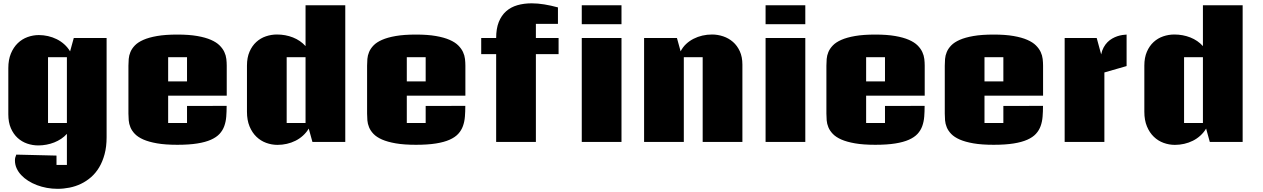

<svg xmlns="http://www.w3.org/2000/svg" viewBox="-20 -867 7715 1173"><path d="M388.7 -49.3Q373.5 -32.2 353.8 -19Q334 -5.9 311.3 3.2Q288.6 12.2 263.7 16.8Q238.8 21.5 213.9 21.5Q179.2 21.5 146.2 10.3Q113.3 -1 87.6 -24.4Q62 -47.9 46.4 -83.7Q30.8 -119.6 30.8 -168.5V-450.7Q30.8 -502 46.6 -540Q62.5 -578.1 88.6 -603.3Q114.7 -628.4 148.4 -640.6Q182.1 -652.8 217.3 -652.8Q245.6 -652.8 273.4 -646.5Q301.3 -640.1 326.4 -627.7Q351.6 -615.2 372.6 -596.4Q393.6 -577.6 408.2 -553.2L430.7 -634.8H631.3V-28.3Q631.3 28.8 619.1 74.5Q606.9 120.1 585.9 155.3Q564.9 190.4 536.4 215.3Q507.8 240.2 474.6 256.1Q441.4 272 404.8 279.3Q368.2 286.6 331.5 286.6Q298.3 286.6 266.4 280.8Q234.4 274.9 205.3 263.9Q176.3 252.9 151.9 237.3Q127.4 221.7 109.4 202.4Q91.3 183.1 81.3 160.6Q71.3 138.2 71.3 113.3Q71.3 102.5 73.2 95.7Q75.2 88.9 79.6 77.6L325.2 83.5V140.6H388.7ZM388.7 -517.6H273.4V-115.7H388.7Z M1364.7 -220.2Q1364.7 -185.5 1362.3 -154.5Q1359.9 -123.5 1350.3 -96.9Q1340.8 -70.3 1321.5 -49.3Q1302.2 -28.3 1268.8 -13.4Q1235.4 1.5 1185.3 9.5Q1135.3 17.6 1063.5 17.6Q990.2 17.6 939.7 8.8Q889.2 0 856 -14.6Q822.8 -29.3 804.2 -48.6Q785.6 -67.9 776.9 -89.1Q768.1 -110.4 766.4 -131.8Q764.6 -153.3 764.6 -172.9V-465.8Q764.6 -485.4 766.4 -506.8Q768.1 -528.3 776.9 -549.3Q785.6 -570.3 804.2 -589.6Q822.8 -608.9 856 -623.5Q889.2 -638.2 939.7 -647Q990.2 -655.8 1063.5 -655.8Q1134.8 -655.8 1185.1 -647Q1235.4 -638.2 1268.8 -623.5Q1302.2 -608.9 1321.5 -589.6Q1340.8 -570.3 1350.6 -549.3Q1360.4 -528.3 1362.8 -506.6Q1365.2 -484.9 1365.2 -465.8V-282.7H1007.3V-115.7H1122.6V-219.7ZM1007.3 -369.6H1122.6V-517.6H1007.3Z M2089.4 -835V0H1888.7L1866.2 -81.5Q1851.6 -57.1 1830.8 -38.3Q1810.1 -19.5 1785.2 -7.1Q1760.3 5.4 1732.4 11.7Q1704.6 18.1 1675.3 18.1Q1640.1 18.1 1606.4 5.9Q1572.8 -6.3 1546.6 -31.5Q1520.5 -56.6 1504.6 -94.7Q1488.8 -132.8 1488.8 -184.1V-466.3Q1488.8 -515.1 1504.4 -551Q1520 -586.9 1545.7 -610.4Q1571.3 -633.8 1604.2 -645Q1637.2 -656.2 1671.9 -656.2Q1724.1 -656.2 1769.8 -638.2Q1815.4 -620.1 1846.7 -585.4V-835ZM1846.7 -517.6H1731.4V-115.7H1846.7Z M2822.8 -220.2Q2822.8 -185.5 2820.3 -154.5Q2817.9 -123.5 2808.3 -96.9Q2798.8 -70.3 2779.5 -49.3Q2760.3 -28.3 2726.8 -13.4Q2693.4 1.5 2643.3 9.5Q2593.3 17.6 2521.5 17.6Q2448.2 17.6 2397.7 8.8Q2347.2 0 2314 -14.6Q2280.8 -29.3 2262.2 -48.6Q2243.7 -67.9 2234.9 -89.1Q2226.1 -110.4 2224.4 -131.8Q2222.7 -153.3 2222.7 -172.9V-465.8Q2222.7 -485.4 2224.4 -506.8Q2226.1 -528.3 2234.9 -549.3Q2243.7 -570.3 2262.2 -589.6Q2280.8 -608.9 2314 -623.5Q2347.2 -638.2 2397.7 -647Q2448.2 -655.8 2521.5 -655.8Q2592.8 -655.8 2643.1 -647Q2693.4 -638.2 2726.8 -623.5Q2760.3 -608.9 2779.5 -589.6Q2798.8 -570.3 2808.6 -549.3Q2818.4 -528.3 2820.8 -506.6Q2823.2 -484.9 2823.2 -465.8V-282.7H2465.3V-115.7H2580.6V-219.7ZM2465.3 -369.6H2580.6V-517.6H2465.3Z M3011.2 -634.8Q3011.2 -692.4 3027.3 -732.7Q3043.5 -772.9 3072.3 -798.3Q3101.1 -823.7 3140.9 -835.2Q3180.7 -846.7 3228 -846.7Q3265.1 -846.7 3305.4 -840.1Q3345.7 -833.5 3388.7 -821.8V-721.2H3253.9V-634.8H3392.6V-536.1H3253.9V0H3011.2V-536.1H2919.9V-634.8Z M3776.9 0H3534.2V-634.8H3776.9ZM3776.9 -835V-719.2H3534.2V-835Z M3915 0V-634.8H4115.7L4138.2 -553.2Q4150.9 -578.6 4171.4 -597.9Q4191.9 -617.2 4217.3 -630.1Q4242.7 -643.1 4271.5 -649.7Q4300.3 -656.2 4330.1 -656.2Q4364.7 -656.2 4398.2 -645Q4431.6 -633.8 4457.8 -611.1Q4483.9 -588.4 4499.8 -553.7Q4515.6 -519 4515.6 -472.7V0H4272.9V-517.6H4157.7V0Z M4899.9 0H4657.2V-634.8H4899.9ZM4899.9 -835V-719.2H4657.2V-835Z M5628.9 -220.2Q5628.9 -185.5 5626.5 -154.5Q5624 -123.5 5614.5 -96.9Q5605 -70.3 5585.7 -49.3Q5566.4 -28.3 5533 -13.4Q5499.5 1.5 5449.5 9.5Q5399.4 17.6 5327.6 17.6Q5254.4 17.6 5203.9 8.8Q5153.3 0 5120.1 -14.6Q5086.9 -29.3 5068.4 -48.6Q5049.8 -67.9 5041 -89.1Q5032.2 -110.4 5030.5 -131.8Q5028.8 -153.3 5028.8 -172.9V-465.8Q5028.8 -485.4 5030.5 -506.8Q5032.2 -528.3 5041 -549.3Q5049.8 -570.3 5068.4 -589.6Q5086.9 -608.9 5120.1 -623.5Q5153.3 -638.2 5203.9 -647Q5254.4 -655.8 5327.6 -655.8Q5398.9 -655.8 5449.2 -647Q5499.5 -638.2 5533 -623.5Q5566.4 -608.9 5585.7 -589.6Q5605 -570.3 5614.7 -549.3Q5624.5 -528.3 5627 -506.6Q5629.4 -484.9 5629.4 -465.8V-282.7H5271.5V-115.7H5386.7V-219.7ZM5271.5 -369.6H5386.7V-517.6H5271.5Z M6352.1 -220.2Q6352.1 -185.5 6349.6 -154.5Q6347.2 -123.5 6337.6 -96.9Q6328.1 -70.3 6308.8 -49.3Q6289.6 -28.3 6256.1 -13.4Q6222.7 1.5 6172.6 9.5Q6122.6 17.6 6050.8 17.6Q5977.5 17.6 5927 8.8Q5876.5 0 5843.3 -14.6Q5810.1 -29.3 5791.5 -48.6Q5772.9 -67.9 5764.2 -89.1Q5755.4 -110.4 5753.7 -131.8Q5752 -153.3 5752 -172.9V-465.8Q5752 -485.4 5753.7 -506.8Q5755.4 -528.3 5764.2 -549.3Q5772.9 -570.3 5791.5 -589.6Q5810.1 -608.9 5843.3 -623.5Q5876.5 -638.2 5927 -647Q5977.5 -655.8 6050.8 -655.8Q6122.1 -655.8 6172.4 -647Q6222.7 -638.2 6256.1 -623.5Q6289.6 -608.9 6308.8 -589.6Q6328.1 -570.3 6337.9 -549.3Q6347.7 -528.3 6350.1 -506.6Q6352.5 -484.9 6352.5 -465.8V-282.7H5994.6V-115.7H6109.9V-219.7ZM5994.6 -369.6H6109.9V-517.6H5994.6Z M6484.4 0V-634.8H6680.2L6707.5 -534.7Q6712.4 -559.1 6722.7 -577.6Q6732.9 -596.2 6746.3 -609.6Q6759.8 -623 6775.4 -631.8Q6791 -640.6 6806.6 -645.8Q6822.3 -650.9 6836.9 -653.1Q6851.6 -655.3 6862.8 -655.8V-463.4L6727.1 -424.3V0Z M7571.8 -835V0H7371.1L7348.6 -81.5Q7334 -57.1 7313.2 -38.3Q7292.5 -19.5 7267.6 -7.1Q7242.7 5.4 7214.8 11.7Q7187 18.1 7157.7 18.1Q7122.6 18.1 7088.9 5.9Q7055.2 -6.3 7029.1 -31.5Q7002.9 -56.6 6987.1 -94.7Q6971.2 -132.8 6971.2 -184.1V-466.3Q6971.2 -515.1 6986.8 -551Q7002.4 -586.9 7028.1 -610.4Q7053.7 -633.8 7086.7 -645Q7119.6 -656.2 7154.3 -656.2Q7206.5 -656.2 7252.2 -638.2Q7297.9 -620.1 7329.1 -585.4V-835ZM7329.1 -517.6H7213.9V-115.7H7329.1Z"/></svg>

Font: Coda Caption ExtraBold
Style: Regular
Weight: 800
Designer: vernon adams
Foundry: vernon adams
Version: Version 1.002